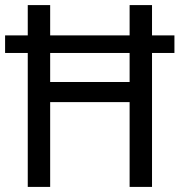

<svg xmlns="http://www.w3.org/2000/svg" viewBox="-21 -734 706 754"><path d="M88 0V-526H-1V-595H88V-714H176V-595H488V-714H576V-595H664V-526H576V0H488V-333H176V0ZM176 -412H488V-526H176Z"/></svg>

Font: Noto Sans Sinhala UI SemiCondensed
Style: Regular
Weight: 400
Width: 4
Designer: Jelle Bosma - Monotype Design Team
Foundry: Monotype Imaging Inc.
Version: Version 2.006; ttfautohint (v1.8.4.7-5d5b)